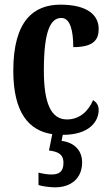

<svg xmlns="http://www.w3.org/2000/svg" viewBox="-20 -568 473 823"><path d="M216 235C284 235 332 197 332 128C332 74 295 42 244 36L249 10C366 10 403 -50 403 -97C403 -117 393 -130 379 -139C360 -93 322 -56 267 -56C197 -56 168 -129 168 -266C168 -440 198 -491 243 -491C282 -491 294 -434 294 -366C384 -366 403 -400 403 -444C403 -503 355 -548 239 -548C126 -548 37 -481 37 -265C37 -86 103 -8 204 7L190 77C226 82 252 91 252 130C252 169 232 180 200 180C185 180 165 177 145 172V225C165 232 200 235 216 235Z"/></svg>

Font: Noto Serif Bengali ExtraCondensed
Style: Regular
Weight: 400
Width: 2
Designer: Juan Bruce, Universal Thirst, Indian Type Foundry and the Monotype Design Team.
Foundry: Monotype Imaging Inc.
Version: Version 2.003